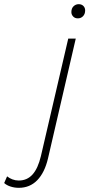

<svg xmlns="http://www.w3.org/2000/svg" viewBox="-196 -685 428 920"><path d="M-106 215Q-126 215 -145 209Q-164 203 -176 192L-162 160Q-151 169 -136.5 174.5Q-122 180 -106 180Q-66 180 -40 151Q-14 122 0 63L131 -500H167L34 74Q18 142 -17.5 178.5Q-53 215 -106 215ZM177 -597Q163 -597 154.5 -606Q146 -615 146 -627Q146 -645 156.5 -655Q167 -665 181 -665Q195 -665 203.5 -656.5Q212 -648 212 -635Q212 -618 202 -607.5Q192 -597 177 -597Z"/></svg>

Font: Kantumruy Pro ExtraLight
Style: Italic
Weight: 250
Italic angle: -13°
Version: Version 1.002